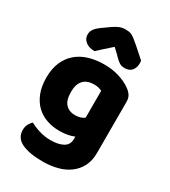

<svg xmlns="http://www.w3.org/2000/svg" viewBox="-221 -851 1008 1139"><g transform="rotate(30 283.5 -281.5)"><path d="M289 -501Q346 -501 392.5 -486.5Q439 -472 471 -449Q491 -435 502.5 -418Q514 -401 514 -374V-24Q514 29 494 67.5Q474 106 439.5 131.5Q405 157 358.5 169Q312 181 259 181Q168 181 116 156.5Q64 132 64 77Q64 54 73.5 36.5Q83 19 95 10Q124 26 160.5 37Q197 48 236 48Q290 48 322 30Q354 12 354 -28V-44Q313 -26 254 -26Q209 -26 168.5 -39.5Q128 -53 97.5 -81.5Q67 -110 48.5 -155Q30 -200 30 -262Q30 -323 49.5 -368Q69 -413 103.5 -442.5Q138 -472 185.5 -486.5Q233 -501 289 -501ZM351 -356Q344 -360 330.5 -364Q317 -368 297 -368Q248 -368 223.5 -340.5Q199 -313 199 -262Q199 -204 223.5 -178.5Q248 -153 286 -153Q327 -153 351 -172ZM290 -622Q256 -593 237 -575Q218 -557 199 -540Q160 -540 137 -558.5Q114 -577 114 -606Q114 -626 125 -642Q136 -658 162 -677L211 -712Q235 -729 254.5 -736.5Q274 -744 294 -744Q307 -744 317.5 -742.5Q328 -741 339 -735.5Q350 -730 363 -719.5Q376 -709 396 -692L466 -630Q467 -625 467.5 -621Q468 -617 468 -612Q468 -581 451.5 -561.5Q435 -542 404 -542Q394 -542 386 -543.5Q378 -545 369.5 -550Q361 -555 350 -564.5Q339 -574 324 -590Z"/></g></svg>

Font: Baloo Bhaijaan
Style: Regular
Weight: 400
Designer: Devika Bhansali and Ek Type
Foundry: Ek Type
Version: Version 1.443;PS 1.000;hotconv 16.6.51;makeotf.lib2.5.65220;